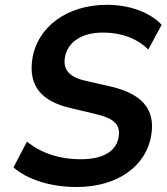

<svg xmlns="http://www.w3.org/2000/svg" viewBox="-20 -749 677 780"><path d="M291.5 10.7C458.5 10.7 576.7 -75.2 595.2 -204.6C609.9 -305.2 557.6 -366.2 434.1 -396.5L329.1 -420.4C260.3 -436 236.8 -465.8 243.2 -513.2C252.4 -576.2 310.1 -616.7 397.9 -616.7C473.6 -616.7 535.6 -593.3 582.5 -547.9L636.7 -648.4C589.4 -698.7 506.8 -729.5 414.6 -729.5C252.4 -729.5 129.9 -639.6 110.8 -505.9C96.2 -400.9 147.5 -337.4 266.1 -310.1L370.6 -285.2C443.8 -268.1 469.2 -241.7 462.4 -195.3C454.6 -138.7 405.3 -102.1 307.6 -102.1C220.2 -102.1 145.5 -127.9 89.4 -173.8L34.7 -68.8C91.3 -19.5 185.1 10.7 291.5 10.7Z"/></svg>

Font: Winston SemiBold
Style: Italic
Weight: 600
Italic angle: -8.13011°
Designer: Vernon Adams, Kim Jin-seong, David Berlow, Cristiano Sobral
Foundry: The Winston Project Authors
Version: Version 3.004